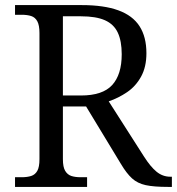

<svg xmlns="http://www.w3.org/2000/svg" viewBox="-20 -734 695 754"><path d="M39 0V-38H65Q87 -38 102.5 -43Q118 -48 126.5 -63Q135 -78 135 -109V-604Q135 -635 126.5 -650.5Q118 -666 102.5 -671Q87 -676 65 -676H39V-714H301Q388 -714 444.5 -693.5Q501 -673 528 -631Q555 -589 555 -525Q555 -471 534 -433Q513 -395 479 -372Q445 -349 407 -336L545 -120Q571 -79 595 -59.5Q619 -40 649 -40H655V0H640Q584 0 552 -7Q520 -14 498.5 -33.5Q477 -53 455 -90L318 -316H227V-109Q227 -78 236 -63Q245 -48 260 -43Q275 -38 297 -38H322V0ZM298 -359Q383 -359 420.5 -400Q458 -441 458 -521Q458 -573 442.5 -606Q427 -639 392 -654.5Q357 -670 298 -670H227V-359Z"/></svg>

Font: Noto Serif Hentaigana EL
Style: Regular
Weight: 400
Designer: Kazuhiro Yamada
Foundry: nipponia
Version: Version 1.000